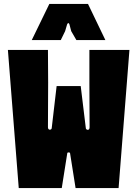

<svg xmlns="http://www.w3.org/2000/svg" viewBox="-20 -953 696 973"><path d="M75 0H293L321 -177C322 -182 334 -182 335 -177L363 0H581L636 -700H433V-534L434 -308C434 -289 416 -294 415 -303L389 -517H267L242 -303C241 -294 223 -291 223 -308L224 -534L223 -700H20ZM141 -750H288L310 -795L320 -829C323 -838 330 -838 332 -829L341 -795L367 -750H514L426 -933H230Z"/></svg>

Font: Finlandica Black
Style: Regular
Weight: 900
Designer: Niklas Ekholm, Juho Hiilivirta, Jaakko Suomalainen
Foundry: Helsinki Type Studio
Version: Version 2.000;Glyphs 3.2 (3202)